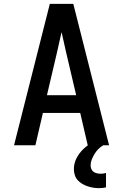

<svg xmlns="http://www.w3.org/2000/svg" viewBox="-20 -755 640 998"><path d="M53 0 239 -735H361L547 0H436L397 -168H203L164 0ZM224 -260H376L322 -490Q317 -515 311 -539.5Q305 -564 300 -588Q295 -564 289 -539.5Q283 -515 278 -490ZM495 223Q479 223 464 220.5Q449 218 434.5 213Q420 208 406.5 200Q393 192 383 180.5Q373 169 368.5 154Q364 139 364 124Q364 94 378 67Q392 40 413.5 19.5Q435 -1 461.5 -15Q488 -29 517 -37V0Q503 8 491.5 19.5Q480 31 471.5 45Q463 59 457 74Q451 89 451 105Q451 115 455 124Q459 133 467 138.5Q475 144 484.5 146Q494 148 504 148Q511 148 518 147Q525 146 531 144V219Q522 221 513 222Q504 223 495 223Z"/></svg>

Font: Iosevka Aile Semibold
Style: Regular
Weight: 600
Designer: Belleve Invis
Foundry: Belleve Invis
Version: Version 31.1.0; ttfautohint (v1.8.4)